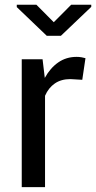

<svg xmlns="http://www.w3.org/2000/svg" viewBox="-20 -773 397 793"><path d="M319.8 -443.4 270.5 -446.3Q232.4 -446.3 206.3 -428.2Q180.2 -410.2 166 -377.4V0H69.8V-528.3H155.8L165 -451.2Q187.5 -492.2 220.5 -515.1Q253.4 -538.1 296.4 -538.1Q307.1 -538.1 316.9 -536.4Q326.7 -534.7 333 -532.7ZM202.1 -681.2 273.9 -753.4H356.9V-744.6L231.4 -625H173.3L49.3 -743.7V-753.4H130.4Z"/></svg>

Font: GeogebraSans
Style: Regular
Weight: 400
Designer: Google
Version: Version 1.100140; 2013